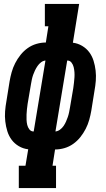

<svg xmlns="http://www.w3.org/2000/svg" viewBox="-20 -755 540 980"><path d="M76 205V91H110L124 7Q98 4 76 -9Q54 -22 39.5 -41.5Q25 -61 17.5 -85Q10 -109 7 -135Q4 -161 6 -187Q8 -213 13 -240L29 -340Q33 -363 39.5 -386.5Q46 -410 57.5 -432.5Q69 -455 85 -475Q101 -495 121.5 -509.5Q142 -524 166 -531Q190 -538 214 -538L227 -621H209V-735H384L352 -537Q377 -534 399 -521Q421 -508 435.5 -488.5Q450 -469 457.5 -445Q465 -421 468 -395Q471 -369 469 -343Q467 -317 462 -290L446 -190Q442 -167 435.5 -143.5Q429 -120 417.5 -97.5Q406 -75 390 -55Q374 -35 353.5 -20.5Q333 -6 309 1Q285 8 261 8L248 91H266V205ZM263 -84Q275 -85 286 -93Q297 -101 304.5 -112Q312 -123 317 -134.5Q322 -146 326 -157.5Q330 -169 332.5 -181Q335 -193 337 -205L354 -305Q356 -319 357.5 -332.5Q359 -346 360 -359.5Q361 -373 360 -386.5Q359 -400 356 -412.5Q353 -425 345 -435.5Q337 -446 324 -446H323ZM151 -84H152L212 -446Q200 -445 189.5 -437Q179 -429 171.5 -418Q164 -407 158.5 -395.5Q153 -384 149 -372.5Q145 -361 142.5 -349Q140 -337 138 -325L121 -225Q119 -211 117.5 -197.5Q116 -184 115.5 -170.5Q115 -157 115.5 -143.5Q116 -130 119 -117.5Q122 -105 130 -94.5Q138 -84 151 -84Z"/></svg>

Font: Iosevka Slab Heavy Oblique
Style: Regular
Weight: 900
Italic angle: -9°
Monospace: yes
Designer: Belleve Invis
Foundry: Belleve Invis
Version: Version 11.1.1; ttfautohint (v1.8.3)